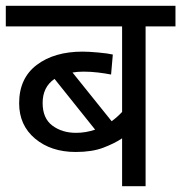

<svg xmlns="http://www.w3.org/2000/svg" viewBox="-20 -642 625 662"><path d="M482 -551H585V-622H0V-551H401V-256Q384 -238 365 -224L230 -392Q248 -395 268 -395Q293 -395 318 -392Q343 -389 363 -385L369 -454Q352 -458 318.5 -461Q285 -464 265 -464Q167 -464 106.5 -418Q46 -372 46 -286Q46 -210 101 -164Q156 -118 241 -118Q297 -118 335.5 -132.5Q374 -147 401 -165V0H482ZM242 -184Q194 -184 160.5 -209Q127 -234 127 -287Q127 -342 168 -370L308 -195Q276 -184 242 -184Z"/></svg>

Font: Noto Sans Devanagari
Style: Regular
Weight: 400
Designer: Jelle Bosma - Monotype Design Team
Foundry: Monotype Imaging Inc.
Version: Version 1.901